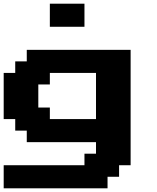

<svg xmlns="http://www.w3.org/2000/svg" viewBox="-20 -895 852 1040"><path d="M0 125H562.5V62.5H625V0H687.5V-625H125V-562.5H62.5V-500H0V-250H62.5V-187.5H125V-125H500V-62.5H437.5V0H0ZM500 -250H250V-312.5H187.5V-437.5H250V-500H500ZM250 -750H437.5V-875H250Z"/></svg>

Font: Faithful 32x
Style: Semibold
Weight: 400
Foundry: Faithful Resource Pack
Version: Version 1.0; January 27, 2023